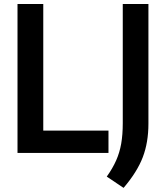

<svg xmlns="http://www.w3.org/2000/svg" viewBox="-20 -760 825 954"><path d="M67 0V-740H195V-111H519V0ZM594 173.5 510.5 117.5Q540 76 557.2 37Q574.5 -2 582.2 -46.2Q590 -90.5 590 -148V-740H717.5V-145.5Q717.5 -52.5 689.5 21Q661.5 94.5 594 173.5Z"/></svg>

Font: Encode Sans SemiCondensed SemiCondensed SemiBold
Style: Regular
Weight: 600
Width: 4
Designer: Multiple Designers
Foundry: Impallari Type
Version: Version 3.000; ttfautohint (v1.8.3) -l 8 -r 50 -G 200 -x 14 